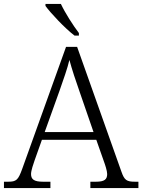

<svg xmlns="http://www.w3.org/2000/svg" viewBox="-22 -951 720 971"><path d="M355 -771H377V-784C348 -822 307 -886 286 -931H208V-921C233 -886 307 -807 355 -771ZM-2 0H233V-32H196C150 -32 135 -44 135 -71C135 -88 147 -123 153 -140L190 -244H465L503 -136C509 -120 520 -87 520 -71C520 -44 507 -32 463 -32H435V0H678V-32H661C618 -32 607 -40 592 -83L368 -714H312L90 -96C70 -41 61 -32 19 -32H-2ZM204 -283 279 -492C298 -546 320 -608 329 -648C341 -603 362 -539 382 -483L451 -283Z"/></svg>

Font: Noto Serif Georgian Light
Style: Regular
Weight: 300
Designer: Monotype Design Team, Akaki Razmadze
Foundry: Google LLC
Version: Version 2.003